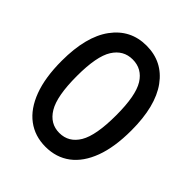

<svg xmlns="http://www.w3.org/2000/svg" viewBox="-208 -872 1015 1015"><g transform="rotate(45 300.0 -364.0)"><path d="M300 15Q220.5 15 162 -28.8Q103.5 -72.5 71.5 -157.8Q39.5 -243 39.5 -367.5Q39.5 -548.5 110.2 -645Q181 -741.5 300 -741.5Q420.5 -741.5 490.5 -645Q560.5 -548.5 560.5 -367.5Q560.5 -243 528.8 -157.8Q497 -72.5 438.8 -28.8Q380.5 15 300 15ZM300 -88.5Q370.5 -88.5 408.8 -152.8Q447 -217 447 -367.5Q447 -514.5 408.8 -576.2Q370.5 -638 300 -638Q230.5 -638 191.8 -576.2Q153 -514.5 153 -367.5Q153 -217 191.8 -152.8Q230.5 -88.5 300 -88.5Z"/></g></svg>

Font: Spline Sans Mono Medium
Style: Regular
Weight: 500
Monospace: yes
Version: Version 1.004